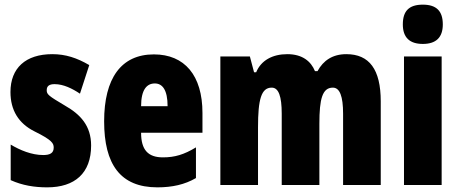

<svg xmlns="http://www.w3.org/2000/svg" viewBox="-20 -796 1972 826"><path d="M372 -170C372 -255 326 -304 259 -342C188 -384 181 -390 181 -408C181 -426 192 -434 215 -434C253 -434 291 -415 324 -393L364 -516C311 -547 262 -563 205 -563C90 -563 25 -503 25 -400C25 -322 60 -265 128 -231C205 -193 211 -179 211 -161C211 -138 196 -129 166 -129C116 -129 66 -150 26 -174V-21C77 2 129 10 183 10C302 10 372 -51 372 -170Z M642 -562C501 -562 428 -459 428 -274C428 -90 497 10 657 10C721 10 775 -2 823 -30V-162C772 -131 732 -119 681 -119C617 -119 587 -151 587 -225H851V-310C851 -472 774 -562 642 -562ZM646 -437C679 -437 701 -409 701 -339H587C587 -411 612 -437 646 -437Z M1470 -563C1411 -563 1371 -536 1346 -490H1335C1318 -532 1281 -563 1216 -563C1152 -563 1103 -536 1082 -485H1073L1055 -553H928V0H1090V-248C1090 -369 1104 -419 1149 -419C1179 -419 1192 -381 1192 -307V0H1354V-264C1354 -371 1367 -419 1412 -419C1442 -419 1456 -381 1456 -307V0H1618V-360C1618 -497 1569 -563 1470 -563Z M1799 -776C1739 -776 1713 -748 1713 -691C1713 -635 1742 -607 1799 -607C1856 -607 1885 -635 1885 -691C1885 -747 1859 -776 1799 -776ZM1880 -553H1718V0H1880Z"/></svg>

Font: Noto Sans Oriya ExtCond Blk
Style: Regular
Weight: 900
Width: 2
Designer: Amélie Bonet and Sol Matas
Foundry: Google LLC
Version: Version 2.006